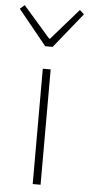

<svg xmlns="http://www.w3.org/2000/svg" viewBox="-79 -841 406 874"><g transform="rotate(5 123.5 -404.0)"><path d="M105 0V-527H141V0ZM107 -630 -23 -790 -2 -808 122 -666H126L250 -808L270 -790L141 -630Z"/></g></svg>

Font: Shanggu Sans SC VF
Style: Regular
Weight: 250
Designer: GuiWonder
Version: Version 1.021